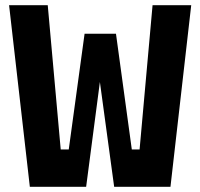

<svg xmlns="http://www.w3.org/2000/svg" viewBox="-20 -720 772 740"><path d="M95 0 15 -700H164L214 -144H245L306 -590H427L488 -144H518L568 -700H717L637 0H420L365 -404L312 0Z"/></svg>

Font: Tektur SemiCondensed SemiBold
Style: Regular
Weight: 600
Width: 4
Designer: Adam Jagosz
Foundry: Adam Jagosz
Version: Version 1.005;gftools[0.9.30]